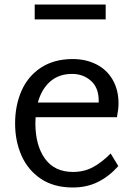

<svg xmlns="http://www.w3.org/2000/svg" viewBox="-20 -814 596 852"><path d="M47 0ZM471 -133 505 -77Q465 -32 415.5 -7Q366 18 303 18Q219 18 161.5 -20.5Q104 -59 75.5 -123.5Q47 -188 47 -266Q47 -346 75.5 -411Q104 -476 162 -514Q220 -552 303 -552Q361 -552 407.5 -528.5Q454 -505 480 -460Q506 -415 506 -354Q506 -331 499 -294H138Q137 -285 137 -268Q137 -169 179.5 -110Q222 -51 304 -51Q354 -51 394 -73Q434 -95 471 -133ZM148 -359H418V-367Q418 -425 383.5 -455.5Q349 -486 300 -486Q241 -486 202.5 -452Q164 -418 148 -359ZM134 -794H449V-728H134Z"/></svg>

Font: Martel Sans
Style: Regular
Weight: 400
Designer: Dan Reynolds and Mathieu Réguer
Foundry: Dan Reynolds and Mathieu Réguer
Version: Version 1.002; ttfautohint (v1.1) -l 5 -r 5 -G 72 -x 0 -D la